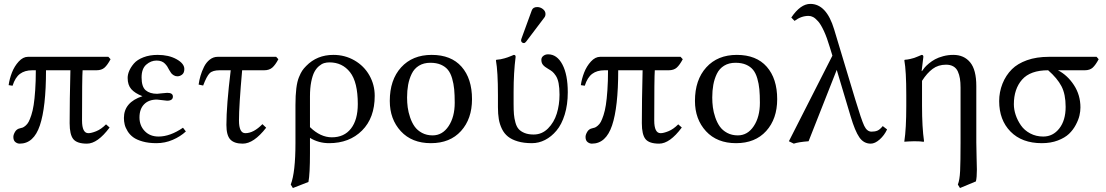

<svg xmlns="http://www.w3.org/2000/svg" viewBox="-20 -718 5623 976"><path d="M530.8 -429.2 542 -417Q526.4 -387.7 511.5 -374.3Q496.6 -360.8 470.2 -360.8H399.9Q397 -324.7 397 -106Q397 -41 429.2 -41Q444.3 -41 469.2 -51Q494.1 -61 519 -85.9L537.1 -69.8Q476.1 12.2 421.9 12.2Q371.6 12.2 352.8 -10.7Q334 -33.7 334 -91.8Q334 -207 337.9 -360.8H213.9Q213.9 -172.9 182.6 -80.3Q151.4 12.2 80.1 12.2Q68.4 12.2 58.1 4.2Q47.9 -3.9 47.9 -22Q47.9 -33.2 56.4 -47.9Q64.9 -62.5 82 -65.9Q89.8 -67.4 95.5 -69.6Q101.1 -71.8 110.1 -79.3Q119.1 -86.9 125.5 -98.6Q131.8 -110.4 139.2 -132.6Q146.5 -154.8 151.1 -184.3Q155.8 -213.9 158.9 -259.3Q162.1 -304.7 162.1 -360.8H144Q106 -360.8 81.5 -342.5Q57.1 -324.2 43.9 -282.2L23.9 -285.2Q28.3 -317.4 40.8 -349.4Q53.2 -381.3 75.2 -405.3Q97.2 -429.2 122.1 -429.2Z M689 -121.1Q689 -79.6 715.6 -51.8Q742.2 -23.9 786.1 -23.9Q844.7 -23.9 910.2 -68.8L924.8 -49.8Q897 -23.9 857.9 -7.1Q818.8 9.8 774.9 9.8Q735.4 9.8 705.1 1.2Q674.8 -7.3 657.2 -20.3Q639.6 -33.2 628.7 -51Q617.7 -68.8 613.8 -85Q609.9 -101.1 609.9 -118.2Q609.9 -198.2 704.1 -229Q665.5 -244.1 647.2 -265.1Q628.9 -286.1 628.9 -321.8Q628.9 -338.9 636.7 -357.4Q644.5 -376 660.6 -395Q676.8 -414.1 708.5 -426.5Q740.2 -439 781.7 -439Q837.9 -439 877.4 -417Q917 -395 917 -367.2Q917 -347.7 905.8 -338.9Q894.5 -330.1 881.8 -330.1Q871.6 -330.1 863.3 -335.2Q855 -340.3 850.3 -346.2Q845.7 -352.1 839.8 -362.8Q834.5 -373.5 830.3 -379.9Q826.2 -386.2 818.6 -394.3Q811 -402.3 800.3 -406.2Q789.6 -410.2 775.9 -410.2Q747.1 -410.2 723.4 -389.4Q699.7 -368.7 699.7 -324.2Q699.7 -276.9 720.7 -259Q741.7 -241.2 778.8 -241.2L803.2 -243.7Q827.6 -246.1 830.1 -246.1Q858.9 -246.1 858.9 -227.1Q858.9 -206.1 829.1 -206.1Q825.2 -206.1 803.7 -209Q782.2 -211.9 777.8 -211.9Q735.8 -211.9 712.4 -187.7Q689 -163.6 689 -121.1Z M1086.9 -429.2H1383.8L1395 -417Q1379.9 -388.2 1364.3 -374.5Q1348.6 -360.8 1322.8 -360.8H1210.9Q1194.8 -179.7 1194.8 -106Q1194.8 -41 1227.1 -41Q1269 -41 1314 -86.9L1333 -68.8Q1270 12.2 1213.9 12.2Q1170.9 12.2 1150.9 -8.8Q1130.9 -29.8 1130.9 -83Q1130.9 -181.2 1152.8 -360.8H1096.7Q1061 -360.8 1045.9 -345.9Q1030.8 -331.1 1012.7 -283.2L989.7 -288.1Q992.7 -310.5 999.3 -333Q1005.9 -355.5 1017.1 -378.2Q1028.3 -400.9 1046.4 -415Q1064.5 -429.2 1086.9 -429.2Z M1798.8 -189Q1798.8 -300.8 1759.5 -350.8Q1720.2 -400.9 1654.8 -400.9Q1640.6 -400.9 1627.9 -397.2Q1615.2 -393.6 1601.6 -382.1Q1587.9 -370.6 1578.1 -352.3Q1568.4 -334 1562 -302Q1555.7 -270 1555.7 -228V-71.8Q1608.9 -20 1667 -20Q1729.5 -20 1764.2 -64.5Q1798.8 -108.9 1798.8 -189ZM1547.9 207 1468.8 237.8 1458 220.2Q1481.9 158.2 1481.9 9.8V-184.1Q1481.9 -233.4 1486.3 -268.8Q1490.7 -304.2 1499.8 -325.9Q1508.8 -347.7 1516.4 -358.9Q1523.9 -370.1 1536.6 -382.8Q1591.3 -439 1674.8 -439Q1733.4 -439 1782 -410.9Q1830.6 -382.8 1857.7 -335Q1884.8 -287.1 1884.8 -231Q1884.8 -118.7 1820.3 -54.4Q1755.9 9.8 1652.8 9.8Q1599.6 9.8 1555.7 -17.1V61Q1555.7 167 1547.9 207Z M2167.5 -398.9Q2133.8 -398.9 2109.6 -384Q2085.4 -369.1 2072.8 -342.8Q2060.1 -316.4 2054.7 -286.9Q2049.3 -257.3 2049.3 -222.2Q2049.3 -196.8 2052.5 -172.4Q2055.7 -147.9 2064.7 -121.3Q2073.7 -94.7 2087.6 -75Q2101.6 -55.2 2125.2 -42.5Q2148.9 -29.8 2179.2 -29.8Q2229 -29.8 2260.3 -76.7Q2291.5 -123.5 2291.5 -195.8Q2291.5 -235.4 2288.8 -263.9Q2286.1 -292.5 2278.3 -319.3Q2270.5 -346.2 2257.1 -362.8Q2243.7 -379.4 2221.2 -389.2Q2198.7 -398.9 2167.5 -398.9ZM1961.4 -205.1Q1961.4 -312 2019 -375.5Q2076.7 -439 2174.3 -439Q2273.4 -439 2326.4 -378.7Q2379.4 -318.4 2379.4 -213.9Q2379.4 -113.8 2323.5 -52Q2267.6 9.8 2170.4 9.8Q2073.7 9.8 2017.6 -51Q1961.4 -111.8 1961.4 -205.1Z M2590.8 -251V-189Q2590.8 -157.7 2592.5 -137.2Q2594.2 -116.7 2600.1 -95.2Q2606 -73.7 2616.7 -61.8Q2627.4 -49.8 2646.5 -42Q2665.5 -34.2 2692.9 -34.2Q2734.9 -34.2 2765.6 -64.9Q2796.4 -95.7 2810.3 -140.6Q2824.2 -185.5 2824.2 -236.8Q2824.2 -271 2819.6 -294.9Q2814.9 -318.8 2805.4 -333Q2795.9 -347.2 2787.8 -353.8Q2779.8 -360.4 2766.1 -368.2Q2749 -377.9 2740.5 -387.9Q2731.9 -397.9 2731.9 -414.1Q2731.9 -426.3 2742.2 -434.1Q2752.4 -441.9 2766.1 -441.9Q2811.5 -441.9 2838.9 -390.1Q2866.2 -338.4 2866.2 -249Q2866.2 -186 2850.6 -135.5Q2835 -85 2808.8 -54Q2782.7 -22.9 2750.7 -6.6Q2718.8 9.8 2684.1 9.8Q2642.6 9.8 2612.1 0.7Q2581.5 -8.3 2562.3 -23.7Q2543 -39.1 2531.5 -62.7Q2520 -86.4 2515.6 -112.5Q2511.2 -138.7 2511.2 -172.9V-234.9Q2511.2 -354.5 2501 -411.1L2502.9 -414.1Q2514.2 -415 2524.4 -416.7Q2534.7 -418.5 2544.9 -421.6Q2555.2 -424.8 2560.5 -426.5Q2565.9 -428.2 2577.6 -433.1Q2589.4 -438 2591.8 -439Q2601.1 -439 2601.1 -429.2Q2590.8 -349.1 2590.8 -251ZM2710.9 -682.1Q2726.6 -682.1 2739.7 -671.9Q2752.9 -661.6 2752.9 -647Q2752.9 -636.2 2747.1 -628.9L2654.8 -506.8Q2648.9 -499 2643.1 -499Q2637.2 -499 2633.1 -502.9Q2628.9 -506.8 2628.9 -512.2Q2628.9 -516.1 2630.9 -522L2683.1 -665Q2689 -682.1 2710.9 -682.1Z M3439.5 -429.2 3450.7 -417Q3435.1 -387.7 3420.2 -374.3Q3405.3 -360.8 3378.9 -360.8H3308.6Q3305.7 -324.7 3305.7 -106Q3305.7 -41 3337.9 -41Q3353 -41 3377.9 -51Q3402.8 -61 3427.7 -85.9L3445.8 -69.8Q3384.8 12.2 3330.6 12.2Q3280.3 12.2 3261.5 -10.7Q3242.7 -33.7 3242.7 -91.8Q3242.7 -207 3246.6 -360.8H3122.6Q3122.6 -172.9 3091.3 -80.3Q3060.1 12.2 2988.8 12.2Q2977.1 12.2 2966.8 4.2Q2956.5 -3.9 2956.5 -22Q2956.5 -33.2 2965.1 -47.9Q2973.6 -62.5 2990.7 -65.9Q2998.5 -67.4 3004.2 -69.6Q3009.8 -71.8 3018.8 -79.3Q3027.8 -86.9 3034.2 -98.6Q3040.5 -110.4 3047.9 -132.6Q3055.2 -154.8 3059.8 -184.3Q3064.5 -213.9 3067.6 -259.3Q3070.8 -304.7 3070.8 -360.8H3052.7Q3014.6 -360.8 2990.2 -342.5Q2965.8 -324.2 2952.6 -282.2L2932.6 -285.2Q2937 -317.4 2949.5 -349.4Q2961.9 -381.3 2983.9 -405.3Q3005.9 -429.2 3030.8 -429.2Z M3718.8 -398.9Q3685.1 -398.9 3660.9 -384Q3636.7 -369.1 3624 -342.8Q3611.3 -316.4 3606 -286.9Q3600.6 -257.3 3600.6 -222.2Q3600.6 -196.8 3603.8 -172.4Q3606.9 -147.9 3616 -121.3Q3625 -94.7 3638.9 -75Q3652.8 -55.2 3676.5 -42.5Q3700.2 -29.8 3730.5 -29.8Q3780.3 -29.8 3811.5 -76.7Q3842.8 -123.5 3842.8 -195.8Q3842.8 -235.4 3840.1 -263.9Q3837.4 -292.5 3829.6 -319.3Q3821.8 -346.2 3808.3 -362.8Q3794.9 -379.4 3772.5 -389.2Q3750 -398.9 3718.8 -398.9ZM3512.7 -205.1Q3512.7 -312 3570.3 -375.5Q3627.9 -439 3725.6 -439Q3824.7 -439 3877.7 -378.7Q3930.7 -318.4 3930.7 -213.9Q3930.7 -113.8 3874.8 -52Q3818.8 9.8 3721.7 9.8Q3625 9.8 3568.8 -51Q3512.7 -111.8 3512.7 -205.1Z M4489.3 -60.1Q4475.6 -30.3 4451.7 -9Q4427.7 12.2 4406.2 12.2Q4370.6 12.2 4348.4 -19.8Q4326.2 -51.8 4304.2 -126L4233.4 -362.8L4090.3 0Q4039.1 3.9 4015.1 12.2L3990.2 0L4211.4 -435.1L4198.2 -478Q4183.6 -527.3 4168.2 -560.5Q4152.8 -593.8 4138.7 -609.6Q4124.5 -625.5 4113.3 -631.3Q4102.1 -637.2 4090.3 -637.2Q4052.7 -637.2 4019 -611.8L4002.4 -628.9Q4049.3 -698.2 4099.1 -698.2Q4181.2 -698.2 4220.2 -568.8L4327.1 -213.9Q4358.9 -108.4 4373 -78.6Q4387.2 -48.8 4410.2 -48.8Q4428.2 -48.8 4440.4 -54Q4452.6 -59.1 4467.3 -77.1Z M4667 -356.9Q4672.9 -365.7 4680.2 -374.5Q4687.5 -383.3 4702.1 -395.5Q4716.8 -407.7 4733.4 -416.7Q4750 -425.8 4774.7 -432.4Q4799.3 -439 4826.2 -439Q4880.4 -439 4911.6 -401.1Q4942.9 -363.3 4942.9 -280.8V5.9Q4942.9 32.7 4944.3 79.3Q4945.8 126 4945.8 144Q4945.8 184.1 4940.9 204.1L4859.9 237.8L4849.1 220.2Q4858.4 196.8 4860.6 151.1Q4862.8 105.5 4862.8 5.9V-272.9Q4862.8 -299.3 4859.6 -318.8Q4856.4 -338.4 4848.9 -355Q4841.3 -371.6 4826.2 -380.4Q4811 -389.2 4789.1 -389.2Q4749.5 -389.2 4720.9 -367.9Q4692.4 -346.7 4667 -307.1V-180.2Q4667 -70.8 4677.2 0L4674.8 2.9Q4661.1 0 4627 0Q4611.3 0 4599.1 1Q4586.9 1 4582.5 2L4578.1 2.9L4577.1 0Q4586.9 -63 4586.9 -180.2V-234.9Q4586.9 -357.9 4577.1 -411.1L4579.1 -414.1Q4593.3 -415 4606.9 -418.2Q4620.6 -421.4 4627.2 -423.6Q4633.8 -425.8 4647.5 -431.6Q4661.1 -437.5 4665 -439Q4673.8 -439 4673.8 -429.2L4665 -356.9Z M5283.2 -23.9Q5332.5 -23.9 5364.7 -64.9Q5397 -106 5397 -174.8Q5397 -239.3 5375.7 -279.8Q5354.5 -320.3 5308.1 -360.8Q5217.3 -360.8 5175.5 -313.2Q5133.8 -265.6 5133.8 -188Q5133.8 -161.1 5143.1 -133.5Q5152.3 -106 5169.7 -80.8Q5187 -55.7 5216.8 -39.8Q5246.6 -23.9 5283.2 -23.9ZM5494.1 -360.8H5357.9Q5406.2 -335.9 5439.2 -285.4Q5472.2 -234.9 5472.2 -171.9Q5472.2 -152.3 5467.3 -130.9Q5462.4 -109.4 5448.7 -83.5Q5435.1 -57.6 5414.1 -37.6Q5393.1 -17.6 5357.2 -3.9Q5321.3 9.8 5275.9 9.8Q5174.8 9.8 5116.9 -49.1Q5059.1 -107.9 5059.1 -204.1Q5059.1 -250 5075.9 -292.5Q5092.8 -335 5124 -366.2Q5152.3 -394.5 5200.4 -411.9Q5248.5 -429.2 5313 -429.2H5554.2L5564.9 -417Q5549.3 -387.7 5534.7 -374.3Q5520 -360.8 5494.1 -360.8Z"/></svg>

Font: Linux Biolinum
Style: Regular
Weight: 400
Designer: Philipp H. Poll
Foundry: Philipp H. Poll
Version: Version 0.6.4